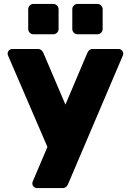

<svg xmlns="http://www.w3.org/2000/svg" viewBox="-20 -770 666 980"><path d="M19 0ZM300 190H169Q159 190 152 183Q145 176 145 166Q145 162 146 159L222 -20L20 -489Q19 -492 19 -496Q19 -506 26 -513Q33 -520 43 -520H174Q194 -520 203 -496L314 -236L424 -496Q433 -520 453 -520H585Q595 -520 602 -513Q609 -506 609 -496Q609 -492 608 -489L329 166Q320 190 300 190ZM252 -595H151Q140 -595 132 -603Q124 -611 124 -622V-723Q124 -734 132 -742Q140 -750 151 -750H252Q263 -750 271 -742Q279 -734 279 -723V-622Q279 -611 271 -603Q263 -595 252 -595ZM477 -595H376Q365 -595 357 -603Q349 -611 349 -622V-723Q349 -734 357 -742Q365 -750 376 -750H477Q488 -750 496 -742Q504 -734 504 -723V-622Q504 -611 496 -603Q488 -595 477 -595Z"/></svg>

Font: Hezaedrus
Style: Bold
Weight: 700
Designer: Hubert & Fischer
Foundry: Hubert & Fischer
Version: Version 1.10;September 3, 2019;FontCreator 11.5.0.2425 64-bi